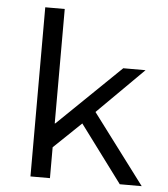

<svg xmlns="http://www.w3.org/2000/svg" viewBox="-52 -758 703 805"><g transform="rotate(5 300.0 -356.0)"><path d="M106 0V-711.9H188V-230L190.9 -231L454.1 -485.8H547.9L354 -293L574.2 0H481.9L303.2 -240.2L188 -129.9V0Z"/></g></svg>

Font: SourceCodePro-Regular
Style: Regular
Weight: 400
Monospace: yes
Designer: Paul D. Hunt
Foundry: Adobe Systems Incorporated
Version: Version 1.009;PS 1.000;hotconv 1.0.70;makeotf.lib2.5.5900